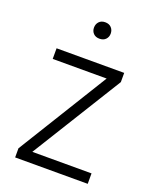

<svg xmlns="http://www.w3.org/2000/svg" viewBox="-135 -792 700 869"><g transform="rotate(20 215.0 -357.0)"><path d="M109.9 -50.3H395V0H45.4V-43.9L312.5 -477.1H52.7V-528.3H378.4V-483.9ZM179.7 -674.3Q179.7 -691.4 190.4 -702.9Q201.2 -714.4 219.7 -714.4Q238.8 -714.4 249.5 -702.9Q260.3 -691.4 260.3 -674.3Q260.3 -657.7 249.5 -646.5Q238.8 -635.3 219.7 -635.3Q201.2 -635.3 190.4 -646.5Q179.7 -657.7 179.7 -674.3Z"/></g></svg>

Font: Roboto Condensed Light
Style: Regular
Weight: 300
Designer: Google
Version: Version 2.134; 2016